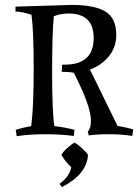

<svg xmlns="http://www.w3.org/2000/svg" viewBox="-20 -546 566 781"><path d="M43 -519 273 -526Q363 -526 408 -499.5Q453 -473 453 -403Q453 -355 423.5 -318Q394 -281 346 -263L458 -34Q492 -28 522 -20L518 7Q476 0 423.5 0Q371 0 341 5L337 -11Q350 -24 350 -54Q350 -115 280 -250Q259 -254 231 -254L233 -283H243Q361 -283 361 -391Q361 -491 260 -491Q226 -491 199 -480Q192 -414 192 -254Q192 -94 201 -33Q245 -28 283 -18L280 7Q228 0 163.5 0Q99 0 48 8L44 -18Q72 -27 107 -33Q117 -108 117 -266.5Q117 -425 108 -486Q69 -499 43 -499ZM338 84Q333 163 232 215L222 202Q264 171 270 134Q244 110 230 84Q236 72 253 56.5Q270 41 284 34Q297 42 314 57.5Q331 73 338 84Z"/></svg>

Font: Almendra SC
Style: Regular
Weight: 400
Designer: Ana Sanfelippo
Foundry: Ana Sanfelippo
Version: Version 1.002